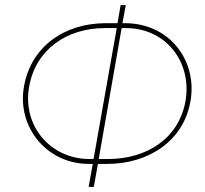

<svg xmlns="http://www.w3.org/2000/svg" viewBox="-20 -725 796 745"><path d="M324 -89H340L324 0H344L360 -89H396C554 -89 692 -176 719 -332C747 -488 639 -635 465 -635H455L468 -705H448L436 -635H390C231 -635 100 -545 73 -389C45 -232 162 -89 324 -89ZM93 -388C118 -533 239 -616 387 -616H433L343 -108H327C175 -108 66 -238 93 -388ZM363 -108 452 -616H468C626 -616 725 -482 700 -334C674 -186 548 -108 399 -108Z"/></svg>

Font: Fixel Display Thin
Style: Italic
Weight: 100
Italic angle: -10°
Designer: AlfaBravo + MacPaw
Foundry: Kyrylo Tkachov, Marchela Mozhyna, Serhii Makarenko, Maria Weinstein, Zakhar Kryvoshyya
Version: Version 1.210;Glyphs 3.2 (3217)